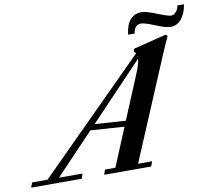

<svg xmlns="http://www.w3.org/2000/svg" viewBox="-154 -919 1143 1020"><g transform="rotate(-10 417.5 -409.0)"><path d="M812 -712.4Q786.1 -712.4 732.4 -734.9Q678.7 -757.3 658.2 -757.3Q623.5 -757.3 616.7 -710.9H581.5Q587.4 -762.7 610.4 -789.6Q633.3 -816.4 672.4 -816.4Q695.8 -816.4 752.4 -793.7Q809.1 -771 824.7 -771Q839.4 -771 852.1 -785.9Q864.7 -800.8 866.2 -818.4H901.9Q894 -770 870.4 -741.2Q846.7 -712.4 812 -712.4ZM-66.9 0 -57.1 -26.4H25.9L606.4 -606.4Q603.5 -610.8 595.7 -616.7L600.1 -631.8L777.8 -676.3L787.1 -667.5Q770.5 -632.8 746.1 -575.7L514.6 -26.4H590.3L580.6 0H327.1L335.9 -26.4H392.1L478 -232.9L295.9 -245.1L87.9 -26.4H214.8L206.5 0ZM584 -487.8Q608.9 -545.9 611.8 -576.7L323.7 -273.9L490.2 -262.7Z"/></g></svg>

Font: Elstob 18pt SemiBold
Style: Italic
Weight: 600
Italic angle: -20°
Designer: Peter S. Baker
Version: Version 1.015